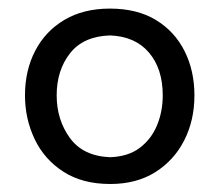

<svg xmlns="http://www.w3.org/2000/svg" viewBox="-20 -791 522 458"><path d="M243.2 -352.1Q176.3 -352.1 130.9 -381.6Q85.4 -411.1 62.5 -459.5Q39.6 -507.8 39.6 -563.5Q39.6 -623 64 -669.9Q88.4 -716.8 133.8 -743.7Q179.2 -770.5 242.2 -770.5Q307.1 -770.5 352.1 -743.2Q397 -715.8 420.4 -668.9Q443.8 -622.1 443.8 -563.5Q443.8 -503.9 419.4 -456.1Q395 -408.2 350.1 -380.1Q305.2 -352.1 243.2 -352.1ZM242.7 -416Q285.6 -417.5 313.2 -438.2Q340.8 -459 354.5 -491.9Q368.2 -524.9 368.2 -563.5Q368.2 -627 335.4 -665.5Q302.7 -704.1 242.7 -706.5Q179.2 -704.6 147.2 -664.1Q115.2 -623.5 115.2 -563.5Q115.2 -505.4 146.7 -461.9Q178.2 -418.5 242.7 -416Z"/></svg>

Font: Pinar DS1 Medium
Style: Regular
Weight: 500
Designer: Amin Abedi
Version: Version 3.000